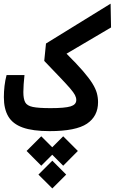

<svg xmlns="http://www.w3.org/2000/svg" viewBox="-20 -725 638 1068"><path d="M255.9 4.4Q162.1 4.4 106.4 -15.6Q50.8 -35.6 26.1 -77.4Q1.5 -119.1 1.5 -184.6Q1.5 -214.8 5.1 -246.8Q8.8 -278.8 16.6 -307.6H116.2Q113.3 -280.8 111.6 -256.6Q109.9 -232.4 109.9 -212.9Q109.9 -175.3 120.1 -156Q130.4 -136.7 162.6 -130.1Q194.8 -123.5 261.2 -123.5Q341.3 -123.5 372.8 -133.3Q404.3 -143.1 404.3 -168.5Q404.3 -182.1 397 -196.3Q389.6 -210.4 370.6 -232.7Q351.6 -254.9 316.7 -291.5Q281.7 -328.1 226.1 -386.2L235.8 -482.9L595.2 -704.6L597.7 -572.3L350.1 -426.3Q406.2 -370.6 440.7 -330.8Q475.1 -291 493.7 -261.2Q512.2 -231.4 518.8 -206.8Q525.4 -182.1 525.4 -156.7Q525.4 -78.6 463.9 -37.1Q402.3 4.4 255.9 4.4ZM331.5 33.2 413.1 114.7 331.5 196.8 270.5 135.7 209.5 196.8 127.9 114.7 209.5 33.2 270.5 94.2ZM271 168.9 348.1 246.1 271 323.2 193.8 246.1Z"/></svg>

Font: Cascadia Code SemiBold
Style: Regular
Weight: 600
Monospace: yes
Designer: Aaron Bell
Foundry: Saja Typeworks
Version: Version 2404.023; ttfautohint (v1.8.4)